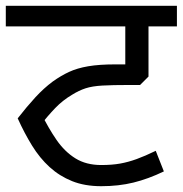

<svg xmlns="http://www.w3.org/2000/svg" viewBox="-27 -642 630 662"><path d="M322 0Q265 0 221.5 -17.5Q178 -35 144 -66Q110 -97 83.5 -140Q57 -183 34 -234Q66 -275 95 -306.5Q124 -338 155 -361Q183 -381 211 -394Q239 -407 277 -413.5Q315 -420 370 -420H405V-551H-7V-622H583V-551H485V-378L456 -349H419Q361 -349 326 -347Q291 -345 268 -337.5Q245 -330 221 -315Q189 -296 163.5 -269.5Q138 -243 107 -204L114 -253Q140 -200 168 -159.5Q196 -119 233 -96Q270 -73 322 -73Q359 -73 387 -78Q415 -83 444 -93.5Q473 -104 510 -122L538 -51Q484 -25 433 -12.5Q382 0 322 0Z"/></svg>

Font: hexlgurmukhi05
Style: Book
Weight: 400
Designer: Jelle Bosma - Monotype Design Team
Foundry: Monotype Imaging Inc.
Version: Version 2.003